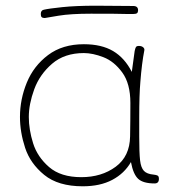

<svg xmlns="http://www.w3.org/2000/svg" viewBox="-20 -646 647 673"><path d="M537 -19Q537 -3 522 -3Q482 -3 464.5 -19Q447 -35 439 -78Q416 -38 373.5 -15.5Q331 7 270 7Q184 7 135 -33Q86 -73 68 -128Q50 -183 50 -236Q50 -298 74 -356.5Q98 -415 148.5 -453Q199 -491 274 -491Q336 -491 376.5 -467Q417 -443 442 -394L452 -467Q454 -477 456.5 -481Q459 -485 467 -485Q476 -485 481.5 -480.5Q487 -476 486 -470Q477 -424 472 -359Q468 -313 468 -235V-167Q468 -110 471 -84Q474 -58 484.5 -47Q495 -36 518 -34Q528 -33 532.5 -30.5Q537 -28 537 -19ZM436 -168Q437 -219 437 -285Q437 -353 408.5 -392Q380 -431 342.5 -445.5Q305 -460 274 -460Q206 -460 162.5 -422.5Q119 -385 100 -333Q81 -281 81 -236Q81 -192 96 -144Q111 -96 152 -60.5Q193 -25 265 -25Q336 -25 385.5 -61.5Q435 -98 436 -168ZM135 -583Q129 -583 126 -586Q123 -589 123 -597Q123 -610 134 -612Q151 -616 198.5 -621Q246 -626 316 -626L447 -625Q464 -625 464 -610Q464 -603 460.5 -600Q457 -597 448 -597H422Q398 -598 299 -598Q228 -598 185.5 -591Q143 -584 138 -583Z"/></svg>

Font: Mali ExtraLight
Style: Regular
Weight: 275
Version: Version 1.000; ttfautohint (v1.6)